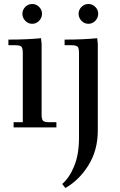

<svg xmlns="http://www.w3.org/2000/svg" viewBox="-20 -637 602 960"><path d="M291 283Q327 252 351 193.5Q375 135 375 52V-371Q375 -396 368 -403.5Q361 -411 336 -411H303V-439Q396 -439 466 -446L469 -418V16Q469 113 423 188Q377 263 307 303ZM387.5 -533Q373 -548 373 -568Q373 -588 387.5 -602.5Q402 -617 422 -617Q442 -617 456.5 -602.5Q471 -588 471 -568Q471 -548 456.5 -533Q442 -518 422 -518Q402 -518 387.5 -533ZM22 -411V-439Q115 -439 185 -446L188 -418V-66Q188 -41 195 -33.5Q202 -26 227 -26H262V0H48V-26H94V-371Q94 -396 87 -403.5Q80 -411 55 -411ZM106.5 -533Q92 -548 92 -568Q92 -588 106.5 -602.5Q121 -617 141 -617Q161 -617 175.5 -602.5Q190 -588 190 -568Q190 -548 175.5 -533Q161 -518 141 -518Q121 -518 106.5 -533Z"/></svg>

Font: Dihjauti
Style: Bold
Weight: 700
Designer: T. Christopher White
Version: Version 3.0.0